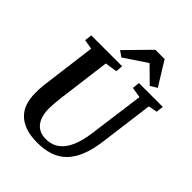

<svg xmlns="http://www.w3.org/2000/svg" viewBox="-271 -1121 1273 1273"><g transform="rotate(45 365.0 -485.0)"><path d="M66.9 -209Q66.4 -228 67.1 -247.8Q67.9 -267.6 70.3 -289.6L121.1 -684.1L53.2 -695.8L59.6 -747.1H349.1L344.2 -696.3L259.3 -683.6L210 -301.3Q207 -272.9 205.1 -248.5Q203.1 -224.1 203.1 -205.1Q203.6 -168 211.9 -138.7Q220.2 -109.4 236.3 -89.1Q252.4 -68.8 276.4 -58.1Q300.3 -47.4 332 -47.4Q375 -47.4 407.7 -64.9Q440.4 -82.5 463.6 -115.7Q486.8 -148.9 501.7 -196.8Q516.6 -244.6 523.9 -305.7L574.7 -683.6L501 -695.8L506.3 -747.1H730L723.6 -695.8L662.1 -684.1L612.8 -306.2Q601.6 -219.7 577.1 -159.7Q552.7 -99.6 514.9 -62Q477.1 -24.4 425.8 -7.3Q374.5 9.8 309.6 9.8Q244.6 9.8 198.7 -6.3Q152.8 -22.5 123.5 -51.5Q94.2 -80.6 80.8 -120.8Q67.4 -161.1 66.9 -209ZM263.2 -813 427.2 -980H514.2L617.2 -813L570.3 -784.2L462.4 -890.6L304.2 -784.7Z"/></g></svg>

Font: Brush Lettering One
Style: Bold Italic
Weight: 400
Italic angle: -7°
Designer: Eben Sorkin
Foundry: Eben Sorkin
Version: Version 1.001